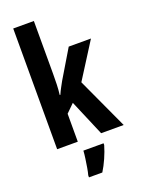

<svg xmlns="http://www.w3.org/2000/svg" viewBox="-179 -837 833 1136"><g transform="rotate(-20 237.5 -269.5)"><path d="M186 -429Q186 -395 185 -361.5Q184 -328 180 -296H184Q193 -317 203.5 -336Q214 -355 222 -370L328 -547H468L326 -323L475 0H333L237 -226L186 -176V0H56V-760H186ZM326 72Q315 110 297.5 149.5Q280 189 260 221H176V208Q181 191 185.5 164Q190 137 194 109Q198 81 199 61H326Z"/></g></svg>

Font: Noto Sans Thai ExtCond
Style: Bold
Weight: 700
Width: 2
Designer: Monotype Design Team
Foundry: Monotype Imaging Inc.
Version: Version 2.002; ttfautohint (v1.8.4.7-5d5b)